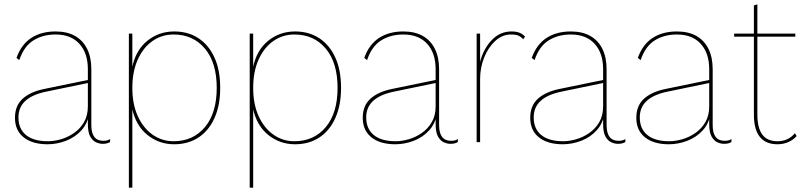

<svg xmlns="http://www.w3.org/2000/svg" viewBox="-20 -655 3694 885"><path d="M385 -336Q385 -410 346 -453Q307 -496 236 -496Q177 -496 133.5 -468.5Q90 -441 69 -378L56 -388Q78 -450 124 -480Q170 -510 236 -510Q289 -510 325.5 -489.5Q362 -469 381.5 -430Q401 -391 401 -336V-78Q401 -6 456 -6Q467 -6 474 -8Q481 -10 488 -14L487 0Q482 3 474 5.5Q466 8 453 8Q439 8 423 1Q407 -6 396 -25.5Q385 -45 385 -84V-130L392 -136Q385 -87 355.5 -54.5Q326 -22 284 -6Q242 10 199 10Q129 10 89 -22Q49 -54 49 -112Q49 -168 84.5 -200Q120 -232 184 -245L388 -287V-273L195 -233Q130 -220 97.5 -190.5Q65 -161 65 -114Q65 -61 100 -32.5Q135 -4 201 -4Q229 -4 260.5 -13Q292 -22 320.5 -41.5Q349 -61 367 -91.5Q385 -122 385 -165Z M574 210V-500H590V-341L589 -343Q605 -423 658.5 -466.5Q712 -510 783 -510Q847 -510 894.5 -479Q942 -448 968.5 -390Q995 -332 995 -250Q995 -169 968.5 -110.5Q942 -52 894.5 -21Q847 10 783 10Q713 10 659.5 -33Q606 -76 589 -155L590 -157V210ZM780 -4Q870 -4 924.5 -69Q979 -134 979 -250Q979 -366 924.5 -431Q870 -496 780 -496Q726 -496 683 -466Q640 -436 615 -380.5Q590 -325 590 -250Q590 -175 615 -120Q640 -65 683 -34.5Q726 -4 780 -4Z M1131 210V-500H1147V-341L1146 -343Q1162 -423 1215.5 -466.5Q1269 -510 1340 -510Q1404 -510 1451.5 -479Q1499 -448 1525.5 -390Q1552 -332 1552 -250Q1552 -169 1525.5 -110.5Q1499 -52 1451.5 -21Q1404 10 1340 10Q1270 10 1216.5 -33Q1163 -76 1146 -155L1147 -157V210ZM1337 -4Q1427 -4 1481.5 -69Q1536 -134 1536 -250Q1536 -366 1481.5 -431Q1427 -496 1337 -496Q1283 -496 1240 -466Q1197 -436 1172 -380.5Q1147 -325 1147 -250Q1147 -175 1172 -120Q1197 -65 1240 -34.5Q1283 -4 1337 -4Z M1988 -336Q1988 -410 1949 -453Q1910 -496 1839 -496Q1780 -496 1736.5 -468.5Q1693 -441 1672 -378L1659 -388Q1681 -450 1727 -480Q1773 -510 1839 -510Q1892 -510 1928.5 -489.5Q1965 -469 1984.5 -430Q2004 -391 2004 -336V-78Q2004 -6 2059 -6Q2070 -6 2077 -8Q2084 -10 2091 -14L2090 0Q2085 3 2077 5.5Q2069 8 2056 8Q2042 8 2026 1Q2010 -6 1999 -25.5Q1988 -45 1988 -84V-130L1995 -136Q1988 -87 1958.5 -54.5Q1929 -22 1887 -6Q1845 10 1802 10Q1732 10 1692 -22Q1652 -54 1652 -112Q1652 -168 1687.5 -200Q1723 -232 1787 -245L1991 -287V-273L1798 -233Q1733 -220 1700.5 -190.5Q1668 -161 1668 -114Q1668 -61 1703 -32.5Q1738 -4 1804 -4Q1832 -4 1863.5 -13Q1895 -22 1923.5 -41.5Q1952 -61 1970 -91.5Q1988 -122 1988 -165Z M2177 0V-500H2193V-370Q2208 -429 2246 -469.5Q2284 -510 2338 -510Q2361 -510 2376 -503.5Q2391 -497 2400 -486L2392 -474Q2383 -484 2371.5 -490Q2360 -496 2335 -496Q2295 -496 2262.5 -466Q2230 -436 2211.5 -389.5Q2193 -343 2193 -291V0Z M2760 -336Q2760 -410 2721 -453Q2682 -496 2611 -496Q2552 -496 2508.5 -468.5Q2465 -441 2444 -378L2431 -388Q2453 -450 2499 -480Q2545 -510 2611 -510Q2664 -510 2700.5 -489.5Q2737 -469 2756.5 -430Q2776 -391 2776 -336V-78Q2776 -6 2831 -6Q2842 -6 2849 -8Q2856 -10 2863 -14L2862 0Q2857 3 2849 5.5Q2841 8 2828 8Q2814 8 2798 1Q2782 -6 2771 -25.5Q2760 -45 2760 -84V-130L2767 -136Q2760 -87 2730.5 -54.5Q2701 -22 2659 -6Q2617 10 2574 10Q2504 10 2464 -22Q2424 -54 2424 -112Q2424 -168 2459.5 -200Q2495 -232 2559 -245L2763 -287V-273L2570 -233Q2505 -220 2472.5 -190.5Q2440 -161 2440 -114Q2440 -61 2475 -32.5Q2510 -4 2576 -4Q2604 -4 2635.5 -13Q2667 -22 2695.5 -41.5Q2724 -61 2742 -91.5Q2760 -122 2760 -165Z M3249 -336Q3249 -410 3210 -453Q3171 -496 3100 -496Q3041 -496 2997.5 -468.5Q2954 -441 2933 -378L2920 -388Q2942 -450 2988 -480Q3034 -510 3100 -510Q3153 -510 3189.5 -489.5Q3226 -469 3245.5 -430Q3265 -391 3265 -336V-78Q3265 -6 3320 -6Q3331 -6 3338 -8Q3345 -10 3352 -14L3351 0Q3346 3 3338 5.5Q3330 8 3317 8Q3303 8 3287 1Q3271 -6 3260 -25.5Q3249 -45 3249 -84V-130L3256 -136Q3249 -87 3219.5 -54.5Q3190 -22 3148 -6Q3106 10 3063 10Q2993 10 2953 -22Q2913 -54 2913 -112Q2913 -168 2948.5 -200Q2984 -232 3048 -245L3252 -287V-273L3059 -233Q2994 -220 2961.5 -190.5Q2929 -161 2929 -114Q2929 -61 2964 -32.5Q2999 -4 3065 -4Q3093 -4 3124.5 -13Q3156 -22 3184.5 -41.5Q3213 -61 3231 -91.5Q3249 -122 3249 -165Z M3471 -635V-126Q3471 -66 3493.5 -35Q3516 -4 3564 -4Q3588 -4 3608 -13Q3628 -22 3644 -41L3652 -28Q3639 -12 3615.5 -1Q3592 10 3564 10Q3509 10 3482 -24.5Q3455 -59 3455 -126V-630ZM3646 -500V-486H3364V-500Z"/></svg>

Font: Kantumruy Pro Thin
Style: Regular
Weight: 250
Version: Version 1.002